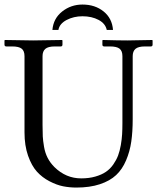

<svg xmlns="http://www.w3.org/2000/svg" viewBox="-20 -825 701 857"><path d="M213.9 -691.4Q218.3 -742.7 257.6 -773.7Q296.9 -804.7 348.1 -804.7Q404.3 -804.7 442.4 -773.9Q480.5 -743.2 484.4 -691.4H456.5Q450.7 -719.7 420.2 -736.1Q389.6 -752.4 348.1 -752.4Q309.1 -752.4 277.3 -735.8Q245.6 -719.2 240.7 -691.4ZM320.8 12.2Q291 12.2 262.2 6.6Q233.4 1 200.9 -15.9Q168.5 -32.7 144.8 -58.8Q121.1 -85 105.2 -130.1Q89.4 -175.3 89.4 -233.9V-574.2Q89.4 -597.7 76.7 -607.7Q64 -617.7 34.7 -617.7H8.3Q0 -617.7 0 -626V-644.5L2 -646.5Q88.9 -644.5 127.9 -644.5L256.8 -646.5L258.8 -644.5V-626Q258.8 -617.7 251 -617.7H224.6Q194.8 -617.7 182.4 -606.9Q169.9 -596.2 169.9 -574.2V-267.1Q169.9 -234.9 170.9 -216.3Q171.9 -197.8 176.5 -170.2Q181.2 -142.6 192.6 -120.4Q204.1 -98.1 223.1 -79.1Q274.4 -28.8 342.3 -28.8Q377.4 -28.8 405.5 -36.9Q433.6 -44.9 452.6 -57.9Q471.7 -70.8 485.6 -90.8Q499.5 -110.8 507.1 -130.9Q514.6 -150.9 519.3 -177.5Q523.9 -204.1 525.1 -226.1Q526.4 -248 526.4 -275.4V-574.2Q526.4 -597.7 513.7 -607.7Q501 -617.7 471.7 -617.7H445.3Q437 -617.7 437 -626V-644.5L439 -646.5Q510.3 -644.5 549.3 -644.5L659.2 -646.5L661.1 -644.5V-626Q661.1 -617.7 653.3 -617.7H627Q597.2 -617.7 584.7 -606.9Q572.3 -596.2 572.3 -574.2V-293Q572.3 -236.3 565.9 -192.6Q559.6 -148.9 542.7 -109.1Q525.9 -69.3 498.3 -43.5Q470.7 -17.6 425.8 -2.7Q380.9 12.2 320.8 12.2Z"/></svg>

Font: Libertinage
Style: l
Weight: 400
Designer: OSP
Foundry: OSP
Version: Version 1.0; 2008; OFL relea